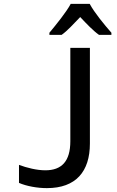

<svg xmlns="http://www.w3.org/2000/svg" viewBox="-20 -961 603 991"><path d="M235 -792V-781H298C328 -802 360 -838 394 -873C427 -838 460 -803 491 -781H555V-792C519 -833 467 -896 443 -941H345C322 -898 270 -834 235 -792ZM222 10C372 10 444 -76 444 -220V-714H343V-232C343 -128 298 -82 214 -82C170 -82 118 -95 78 -110V-17C117 0 173 10 222 10Z"/></svg>

Font: Noto Sans Mono SemiCondensed Medium
Style: Regular
Weight: 500
Width: 4
Designer: Monotype Design Team
Foundry: Monotype Imaging Inc.
Version: Version 2.014